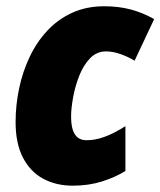

<svg xmlns="http://www.w3.org/2000/svg" viewBox="-20 -583 512 613"><path d="M211.9 9.8Q158.7 9.8 117.4 -12.7Q76.2 -35.2 53 -80.3Q29.8 -125.5 29.8 -192.9Q29.8 -247.1 41 -300.5Q52.2 -354 74.7 -401.4Q97.2 -448.7 131.1 -485.1Q165 -521.5 210.4 -542.2Q255.9 -563 312.5 -563Q358.9 -563 397.5 -552.7Q436 -542.5 472.2 -522L409.7 -389.2Q389.6 -401.4 365.2 -410.2Q340.8 -418.9 318.4 -418.9Q288.6 -418.9 267.3 -396.7Q246.1 -374.5 232.9 -340.8Q219.7 -307.1 213.4 -272Q207 -236.8 207 -211.4Q207 -184.6 212.6 -167.7Q218.3 -150.9 229.2 -143.1Q240.2 -135.3 256.3 -135.3Q285.2 -135.3 315.4 -146.7Q345.7 -158.2 380.4 -180.2V-37.1Q347.2 -16.6 304.9 -3.4Q262.7 9.8 211.9 9.8Z"/></svg>

Font: Open Sans SemiCondensed ExtraBold
Style: Italic
Weight: 800
Width: 4
Italic angle: -12°
Designer: Monotype Design Team
Foundry: Monotype Imaging Inc.
Version: Version 3.003